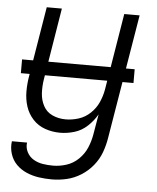

<svg xmlns="http://www.w3.org/2000/svg" viewBox="-53 -575 682 834"><g transform="rotate(5 288.0 -158.5)"><path d="M204 213Q236 213 268.5 205.5Q301 198 330.5 179.5Q360 161 382 134Q404 107 415.5 75.5Q427 44 432 12L522 -530H455L400 -195Q395 -167 383 -140Q371 -113 348.5 -91.5Q326 -70 297.5 -61Q269 -52 241 -52Q210 -52 183.5 -64Q157 -76 143.5 -101.5Q130 -127 128.5 -157Q127 -187 132 -218L183 -530H117L67 -227Q61 -193 61 -158.5Q61 -124 71 -93Q81 -62 103 -38Q125 -14 156.5 -3Q188 8 222 8Q253 8 284.5 -1.5Q316 -11 341 -34.5Q366 -58 382 -86L367 2Q362 32 350 60.5Q338 89 315 111.5Q292 134 262.5 143.5Q233 153 204 153Q181 153 159 149.5Q137 146 118.5 135Q100 124 90 104.5Q80 85 83 63H17Q13 91 21.5 118Q30 145 49 164Q68 183 93.5 194Q119 205 147 209Q175 213 204 213ZM30 -235H521V-295H30Z"/></g></svg>

Font: Iosevka Sparkle Light
Style: Italic
Weight: 300
Italic angle: -9°
Designer: Belleve Invis
Foundry: Belleve Invis
Version: Version 4.5.0; ttfautohint (v1.8.3)